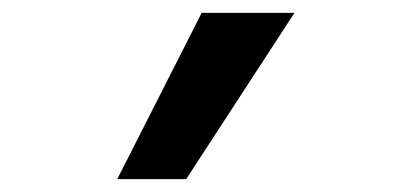

<svg xmlns="http://www.w3.org/2000/svg" viewBox="-20 -734 640 298"><path d="M162 -456 293 -714H437L269 -456Z"/></svg>

Font: Noto Sans Mono ExtraBold
Style: Regular
Weight: 800
Designer: Monotype Design Team
Foundry: Monotype Imaging Inc.
Version: Version 2.014